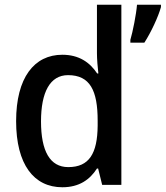

<svg xmlns="http://www.w3.org/2000/svg" viewBox="-20 -780 699 810"><path d="M243 10C314 10 359 -22 389 -69H394L411 0H492V-760H389V-555C389 -532 392 -494 395 -470H390C359 -517 313 -549 243 -549C124 -549 48 -452 48 -269C48 -86 123 10 243 10ZM659 -750V-760H558C555 -721 540 -645 530 -612V-600H589C617 -643 648 -710 659 -750ZM268 -75C191 -75 153 -142 153 -268C153 -391 191 -463 267 -463C360 -463 392 -398 392 -271V-250C391 -132 356 -75 268 -75Z"/></svg>

Font: Noto Sans Khmer SemiCondensed Medium
Style: Regular
Weight: 500
Width: 4
Designer: Danh Hong and the Monotype Design Team
Foundry: Monotype Imaging Inc.
Version: Version 2.004